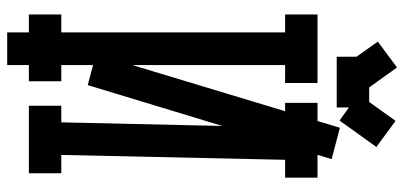

<svg xmlns="http://www.w3.org/2000/svg" viewBox="-314 -746 1120 532"><g transform="rotate(90 246.0 -480.0)"><path d="M69.8 60.1V-765.1H160.2V60.1ZM317.9 -40 334 -758.8 423.8 -756.8 408.2 -38.1ZM20 -89.8H205.1V0H20ZM20 -799.8H210V-710H20ZM265.1 -799.8H472.2V-710H265.1ZM272.9 -89.8H460V0H272.9ZM215.8 -163.1 129.9 -186 334 -861.8 420.9 -838.9ZM277.8 -942.9V-853H137.2V-942.9ZM314.9 -1016.1 387.2 -962.9 314 -860.8 241.2 -913.1ZM167 -1020 240.2 -918 167 -866.2 95.2 -966.8Z"/></g></svg>

Font: Opir
Style: Regular
Weight: 400
Designer: Maksym Kobuzan
Version: Version 1.000;FEAKit 1.0